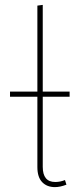

<svg xmlns="http://www.w3.org/2000/svg" viewBox="-20 -756 326 786"><path d="M155 -360V-73Q155 -11 206 -11Q227 -11 246 -19L252 0Q226 10 205 10Q172 10 152.5 -10.5Q133 -31 133 -72V-360H21V-381H133V-733L155 -736V-381H265V-360Z"/></svg>

Font: Fira Sans Thin
Style: Regular
Weight: 100
Designer: bBox Type GmbH & Carrois Corporate GbR & Edenspiekermann AG
Foundry: bBox Type GmbH & Carrois Corporate GbR & Edenspiekermann AG
Version: Version 4.301